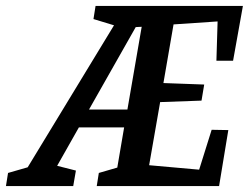

<svg xmlns="http://www.w3.org/2000/svg" viewBox="-101 -625 836 645"><path d="M626 -421 630 -553 482 -543 448 -346 585 -341 576 -287 437 -282 400 -70 568 -55 610 -189 666 -188 635 0H224L231 -44L293 -62L316 -197H164L91 -68L154 -52L145 0H-81L-74 -44L-8 -63L282 -540L213 -561L220 -605H715L682 -421ZM375 -535 355 -534 198 -257H327Z"/></svg>

Font: Grenze Medium
Style: Italic
Weight: 500
Italic angle: -10°
Designer: Renata Polastri
Foundry: Omnibus-Type
Version: Version 1.002; ttfautohint (v1.8)